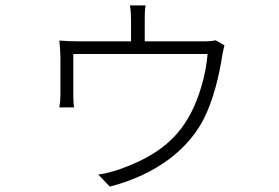

<svg xmlns="http://www.w3.org/2000/svg" viewBox="-20 -631 1040 715"><path d="M783 -481C775 -479 762 -477 734 -477H519V-559C519 -571 519 -592 522 -611H464C467 -592 468 -571 468 -559V-477H279C252 -477 222 -478 201 -480C203 -463 205 -433 205 -416V-274C205 -261 203 -242 201 -231H256C254 -241 253 -260 253 -273V-430H753C748 -361 723 -261 678 -187C617 -85 524 -36 424 0C406 6 372 16 346 19L389 64C568 17 675 -76 730 -172C776 -252 799 -366 807 -421C810 -436 813 -453 816 -462Z"/></svg>

Font: Noto Sans T Chinese Light
Style: Regular
Weight: 300
Designer: Ryoko NISHIZUKA (kana & ideographs); Paul D. Hunt (Latin, Greek & Cyrillic); Wenlong ZHANG (bopomofo); Sandoll Communica
Foundry: Adobe Systems Incorporated
Version: Version 1.000;PS 1;hotconv 1.0.78;makeotf.lib2.5.61930